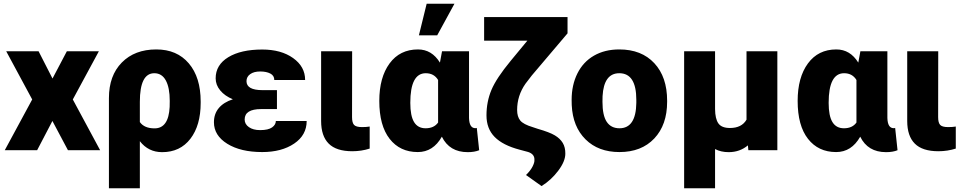

<svg xmlns="http://www.w3.org/2000/svg" viewBox="-20 -802 5152 1025"><path d="M260.3 -382.8 336.9 -528.3H507.8L368.7 -271L514.6 0H342.8L259.8 -156.2L178.2 0H5.4L151.9 -271L13.2 -528.3H186Z M814.5 -538.1Q924.8 -538.1 988 -463.6Q1051.3 -389.2 1051.3 -259.8V-252.9Q1051.3 -132.3 996.3 -61Q941.4 10.3 845.7 10.3Q772 10.3 726.6 -48.3V203.1H561.5V-278.3Q561.5 -398.4 630.4 -468.3Q699.2 -538.1 814.5 -538.1ZM726.6 -150.4Q750.5 -116.7 805.2 -116.7Q879.9 -116.7 885.7 -231L886.2 -263.2Q886.2 -334 865.2 -372.6Q844.2 -411.1 803.7 -411.1Q726.6 -411.1 726.6 -258.8Z M1286.1 -164.1Q1286.1 -139.2 1308.8 -123.3Q1331.5 -107.4 1368.7 -107.4Q1412.1 -107.4 1432.4 -121.8Q1452.6 -136.2 1452.6 -156.2H1617.2Q1617.2 -80.6 1550.3 -35.4Q1483.4 9.8 1379.9 9.8Q1264.6 9.8 1193.4 -34.4Q1122.1 -78.6 1122.1 -149.4Q1122.1 -194.3 1148.2 -225.3Q1174.3 -256.3 1223.1 -272Q1180.2 -289.6 1155.8 -319.1Q1131.3 -348.6 1131.3 -383.8Q1131.3 -455.6 1198.7 -496.6Q1266.1 -537.6 1379.9 -537.6Q1481 -537.6 1544.9 -491.9Q1608.9 -446.3 1608.9 -375H1444.3Q1444.3 -398.4 1423.1 -409.4Q1401.9 -420.4 1369.1 -420.4Q1335.4 -420.4 1315.7 -406.2Q1295.9 -392.1 1295.9 -368.7Q1295.9 -320.8 1381.3 -320.8H1458.5V-219.7H1374.5Q1286.1 -219.7 1286.1 -164.1Z M1859.9 -528.3 1859.4 -176.8Q1859.4 -147 1870.1 -135.3Q1880.9 -123.5 1912.6 -123.5Q1937 -123.5 1953.6 -126.5V-8.8Q1909.2 5.4 1860.8 5.4Q1775.4 5.4 1734.9 -35.2Q1694.3 -75.7 1694.3 -156.2V-528.3Z M2483.9 -528.3V-172.4Q2485.4 -117.7 2517.6 -117.7Q2522.9 -117.7 2525.4 -119.1L2538.1 0Q2513.2 10.3 2477.1 10.3Q2379.4 10.3 2338.9 -72.3Q2292.5 9.8 2210.4 9.8Q2115.2 9.8 2060.1 -60.8Q2004.9 -131.3 2004.9 -263.2Q2004.9 -388.7 2059.8 -463.4Q2114.7 -538.1 2211.4 -538.1Q2285.2 -538.1 2328.6 -467.8L2339.8 -528.3ZM2170.4 -252.9Q2170.4 -183.1 2190.7 -150.1Q2210.9 -117.2 2252 -117.2Q2296.9 -117.2 2318.8 -147.9V-375Q2296.9 -411.1 2252.9 -411.1Q2170.4 -411.1 2170.4 -252.9ZM2257.8 -782.2H2406.2L2314 -613.3H2216.3Z M3009.8 -710.9V-624L2819.3 -399.4L2785.2 -355Q2740.7 -291.5 2740.7 -214.8Q2740.7 -179.2 2757.3 -158.7Q2773.9 -138.2 2824.7 -123L2849.6 -114.7Q2914.1 -96.2 2942.1 -79.3Q2970.2 -62.5 2984.4 -38.8Q2998.5 -15.1 2998 18.6Q2998 59.1 2960.4 109.1Q2922.9 159.2 2871.1 191.4L2788.1 132.3Q2812 108.9 2823 87.2Q2834 65.4 2833 52.7Q2835 21 2799.3 9.3L2753.9 -2.9Q2664.6 -26.4 2620.8 -70.8Q2577.1 -115.2 2577.1 -186Q2577.1 -258.8 2603.5 -321.8Q2629.9 -384.8 2707 -478L2795.4 -585H2564.5V-710.9Z M3031.7 -269Q3031.7 -348.1 3062.5 -409.9Q3093.3 -471.7 3150.9 -504.9Q3208.5 -538.1 3286.1 -538.1Q3404.8 -538.1 3473.1 -464.6Q3541.5 -391.1 3541.5 -264.6V-258.8Q3541.5 -135.3 3472.9 -62.7Q3404.3 9.8 3287.1 9.8Q3174.3 9.8 3106 -57.9Q3037.6 -125.5 3032.2 -241.2ZM3196.3 -258.8Q3196.3 -185.5 3219.2 -151.4Q3242.2 -117.2 3287.1 -117.2Q3375 -117.2 3377 -252.4V-269Q3377 -411.1 3286.1 -411.1Q3203.6 -411.1 3196.8 -288.6Z M3797.4 -528.3V-219.7Q3797.9 -167.5 3815.2 -143.1Q3832.5 -118.7 3877 -118.7Q3939.5 -118.7 3965.3 -163.1V-528.3H4129.9V0H3975.1L3972.7 -25.9Q3929.2 10.3 3870.1 10.3Q3828.6 10.3 3797.4 -6.3V203.1H3632.3V-528.3Z M4717.3 -528.3V-172.4Q4718.8 -117.7 4751 -117.7Q4756.3 -117.7 4758.8 -119.1L4771.5 0Q4746.6 10.3 4710.4 10.3Q4612.8 10.3 4572.3 -72.3Q4525.9 9.8 4443.8 9.8Q4348.6 9.8 4293.5 -60.8Q4238.3 -131.3 4238.3 -263.2Q4238.3 -388.7 4293.2 -463.4Q4348.1 -538.1 4444.8 -538.1Q4518.6 -538.1 4562 -467.8L4573.2 -528.3ZM4403.8 -252.9Q4403.8 -183.1 4424.1 -150.1Q4444.3 -117.2 4485.4 -117.2Q4530.3 -117.2 4552.2 -147.9V-375Q4530.3 -411.1 4486.3 -411.1Q4403.8 -411.1 4403.8 -252.9Z M4988.8 -528.3 4988.3 -176.8Q4988.3 -147 4999 -135.3Q5009.8 -123.5 5041.5 -123.5Q5065.9 -123.5 5082.5 -126.5V-8.8Q5038.1 5.4 4989.7 5.4Q4904.3 5.4 4863.8 -35.2Q4823.2 -75.7 4823.2 -156.2V-528.3Z"/></svg>

Font: Roboto
Style: Regular
Weight: 900
Designer: Google
Version: Version 2.001171; 2014